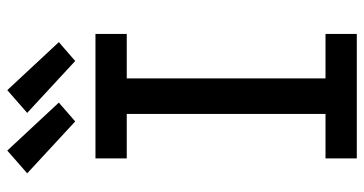

<svg xmlns="http://www.w3.org/2000/svg" viewBox="-262 -762 1023 540"><g transform="rotate(-90 250.0 -491.5)"><path d="M75 0V-88H200V-647H75V-735H425V-647H300V-88H425V0ZM349 -792 203 -927 267 -983 402 -838ZM179 -792 33 -927 97 -983 232 -838Z"/></g></svg>

Font: Iosevka Term Semibold
Style: Regular
Weight: 600
Monospace: yes
Designer: Belleve Invis
Foundry: Belleve Invis
Version: Version 31.4.0